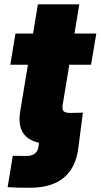

<svg xmlns="http://www.w3.org/2000/svg" viewBox="-20 -681 476 908"><path d="M16.1 204.1 40.5 55.7Q50.8 55.7 67.4 56.2Q84 56.6 105 56.6Q130.4 56.6 145 44.9Q159.7 33.2 162.1 11.7L165.5 -13.7H355L350.6 17.1Q343.3 79.1 315.4 121.6Q287.6 164.1 238.8 185.5Q189.9 207 119.1 207Q87.4 207 60.3 206.3Q33.2 205.6 16.1 204.1ZM435.5 -522.5 410.6 -375H28.8L53.2 -522.5ZM159.2 -660.6H355L276.4 -185.5Q272.9 -164.1 280.5 -155.5Q288.1 -147 313 -147Q325.2 -147 344.7 -147.5Q364.3 -147.9 372.1 -148.4L353 -1.5Q335 0.5 304.4 1.2Q273.9 2 242.2 2Q142.6 2 102.5 -36.1Q62.5 -74.2 75.7 -154.8Z"/></svg>

Font: Inter 28pt Black
Style: Italic
Weight: 900
Italic angle: -9.3988°
Designer: Rasmus Andersson
Foundry: rsms
Version: Version 4.001;git-66647c0bb